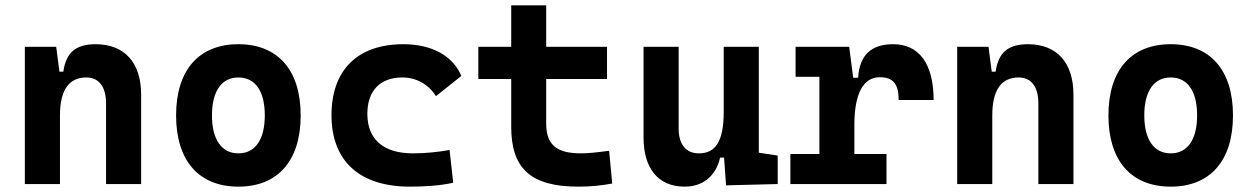

<svg xmlns="http://www.w3.org/2000/svg" viewBox="-20 -694 4728 724"><path d="M379.9 0H512.2V-336.9C512.2 -458 449.7 -527.3 340.3 -527.3C263.2 -527.3 228.5 -493.2 218.8 -423.8H204.1L191.9 -517.6H73.7V0H206.1V-258.3C206.1 -354.5 239.7 -401.9 305.7 -401.9C353 -401.9 379.9 -366.7 379.9 -304.2Z M878.9 9.8C1027.8 9.8 1113.8 -87.9 1113.8 -258.8C1113.8 -429.7 1027.8 -527.3 878.9 -527.3C730 -527.3 644 -429.7 644 -258.8C644 -87.9 730 9.8 878.9 9.8ZM878.9 -115.7C815.9 -115.7 779.3 -167.5 779.3 -258.8C779.3 -350.6 815.9 -401.9 878.9 -401.9C942.4 -401.9 978.5 -350.6 978.5 -258.8C978.5 -167.5 942.4 -115.7 878.9 -115.7Z M1525.4 9.8C1578.6 9.8 1636.2 6.8 1689 -4.9L1675.3 -128.4C1630.9 -120.6 1584 -115.7 1537.1 -115.7C1427.2 -115.7 1365.2 -167.5 1365.2 -264.6C1365.2 -352.5 1414.1 -401.9 1497.1 -401.9C1549.8 -401.9 1595.2 -376.5 1624 -331.5L1719.7 -407.7C1687.5 -483.9 1607.9 -527.3 1501 -527.3C1327.1 -527.3 1230 -428.7 1230 -259.8C1230 -85.9 1336.9 9.8 1525.4 9.8Z M2160.6 9.8C2207 9.8 2245.6 5.9 2288.6 -2L2276.9 -125.5C2232.9 -119.6 2200.2 -115.7 2170.4 -115.7C2077.1 -115.7 2039.6 -149.4 2039.6 -228.5V-396H2269V-517.6H2039.6V-673.8H1907.7V-517.6H1783.7V-396H1907.7V-215.8C1907.7 -58.1 1981.9 9.8 2160.6 9.8Z M2561.5 9.8C2629.9 9.8 2679.2 -29.3 2695.3 -99.6H2710.4L2717.8 4.9L2912.6 0V-107.4L2841.3 -118.2V-517.6H2709V-272C2709 -159.2 2677.2 -115.7 2615.2 -115.7C2567.4 -115.7 2539.1 -148.9 2539.1 -208.5V-517.6H2406.7V-175.8C2406.7 -57.6 2462.9 9.8 2561.5 9.8Z M3201.7 -222.7C3201.7 -337.9 3233.4 -402.8 3297.9 -402.8C3347.2 -402.8 3368.7 -377.9 3368.7 -316.9H3500.5C3500.5 -452.6 3446.3 -527.3 3348.1 -527.3C3264.6 -527.3 3221.2 -485.8 3215.8 -400.9H3197.3L3182.1 -517.6H2980V-404.3H3069.8V-113.3H2960.4V0H3322.8V-113.3H3201.7Z M3895.5 0H4027.8V-336.9C4027.8 -458 3965.3 -527.3 3856 -527.3C3778.8 -527.3 3744.1 -493.2 3734.4 -423.8H3719.7L3707.5 -517.6H3589.4V0H3721.7V-258.3C3721.7 -354.5 3755.4 -401.9 3821.3 -401.9C3868.7 -401.9 3895.5 -366.7 3895.5 -304.2Z M4394.5 9.8C4543.5 9.8 4629.4 -87.9 4629.4 -258.8C4629.4 -429.7 4543.5 -527.3 4394.5 -527.3C4245.6 -527.3 4159.7 -429.7 4159.7 -258.8C4159.7 -87.9 4245.6 9.8 4394.5 9.8ZM4394.5 -115.7C4331.5 -115.7 4294.9 -167.5 4294.9 -258.8C4294.9 -350.6 4331.5 -401.9 4394.5 -401.9C4458 -401.9 4494.1 -350.6 4494.1 -258.8C4494.1 -167.5 4458 -115.7 4394.5 -115.7Z"/></svg>

Font: Cascadia Mono NF
Style: Bold
Weight: 700
Monospace: yes
Designer: Aaron Bell
Foundry: Saja Typeworks
Version: Version 2404.023